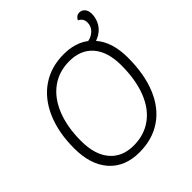

<svg xmlns="http://www.w3.org/2000/svg" viewBox="-221 -965 1123 1123"><g transform="rotate(-45 340.0 -404.0)"><path d="M568 -631Q631 -559 631 -430Q631 -293 590 -194Q549 -95 471.5 -42.5Q394 10 287 10Q167 10 100 -66Q33 -142 33 -277Q33 -408 75.5 -506Q118 -604 196 -657Q274 -710 379 -710Q473 -710 535 -663Q565 -668 587 -689.5Q609 -711 609 -743Q609 -776 578 -791Q583 -803 593 -810.5Q603 -818 615 -818Q637 -818 650 -802Q663 -786 663 -760Q663 -749 662 -743Q656 -702 632 -673.5Q608 -645 568 -631ZM572 -426Q572 -537 520 -597.5Q468 -658 373 -658Q288 -658 224.5 -612Q161 -566 126.5 -480Q92 -394 92 -279Q92 -166 144.5 -104Q197 -42 291 -42Q378 -42 441.5 -88Q505 -134 538.5 -220.5Q572 -307 572 -426Z"/></g></svg>

Font: Krub Light
Style: Italic
Weight: 300
Italic angle: -8°
Designer: Ekaluck Peanpanawate
Foundry: Cadson Demak Co.,Ltd.
Version: Version 1.000; ttfautohint (v1.6)